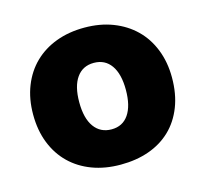

<svg xmlns="http://www.w3.org/2000/svg" viewBox="-81 -593 749 700"><g transform="rotate(-15 293.0 -242.5)"><path d="M555 -243Q555 -181 536 -132.5Q517 -84 482.5 -51Q448 -18 400 -1Q352 16 293 16Q234 16 186 -2Q138 -20 103.5 -53.5Q69 -87 50 -135Q31 -183 31 -243Q31 -302 50 -350Q69 -398 103.5 -431.5Q138 -465 186 -483Q234 -501 293 -501Q352 -501 400 -482.5Q448 -464 482.5 -430.5Q517 -397 536 -349Q555 -301 555 -243ZM205 -243Q205 -182 228.5 -149.5Q252 -117 294 -117Q336 -117 358.5 -150Q381 -183 381 -243Q381 -303 358 -335.5Q335 -368 293 -368Q251 -368 228 -335.5Q205 -303 205 -243Z"/></g></svg>

Font: Baloo Chettan
Style: Regular
Weight: 400
Designer: Maithili Shingre and Ek Type
Foundry: Ek Type
Version: Version 1.443;PS 1.000;hotconv 16.6.51;makeotf.lib2.5.65220;